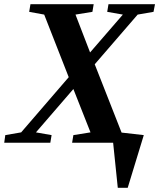

<svg xmlns="http://www.w3.org/2000/svg" viewBox="-45 -675 753 908"><path d="M490 0H296L302 -36L383 -49L302 -254L125 -49L199 -36L193 0H-25L-20 -36L55 -49L280 -310L164 -606L93 -619L99 -655H398L392 -619L312 -606L381 -427L536 -606L462 -619L468 -655H688L681 -619L606 -606L403 -371L530 -48L635 -36L559 213H512Z"/></svg>

Font: Libra Serif Modern
Style: Bold Italic
Weight: 700
Italic angle: -12°
Designer: Stefan Peev, Context Ltd
Foundry: Stefan Peev, Context Ltd
Version: Version 1.000